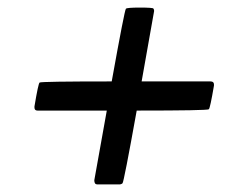

<svg xmlns="http://www.w3.org/2000/svg" viewBox="-20 -580 640 507"><path d="M295 -93H237Q229 -93 229 -104L262 -288H79Q71 -288 71 -296V-299Q81 -359 84.5 -362Q88 -365 275 -365Q309 -554 312.5 -557Q316 -560 349 -560Q383 -560 385 -557.5Q387 -555 387 -551L354 -365H536Q545 -365 545 -357V-354Q535 -295 531.5 -291.5Q528 -288 341 -288Q307 -99 303.5 -96Q300 -93 295 -93Z"/></svg>

Font: YamahaIndonesia935. App
Style: Italic
Weight: 400
Italic angle: -10°
Designer: Dalton Maag Ltd
Foundry: Dalton Maag Ltd
Version: Version 1.002; January 01, 2024; Regular/Italic